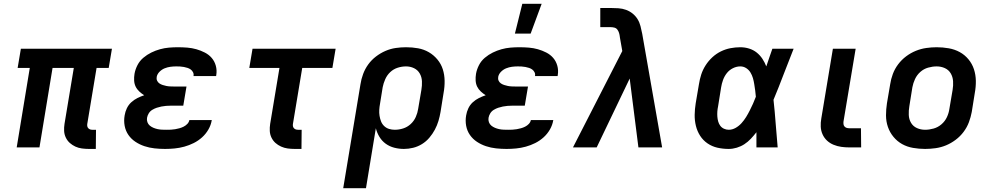

<svg xmlns="http://www.w3.org/2000/svg" viewBox="-20 -777 5240 1012"><path d="M485 8H449Q430 8 411.5 5.5Q393 3 377 -4.5Q361 -12 348 -23.5Q335 -35 327 -51.5Q319 -68 318 -86.5Q317 -105 320 -124L369 -419H257L188 0H68L137 -419H73L90 -520H570L553 -419H489L440 -124Q439 -118 440 -112Q441 -106 445 -101.5Q449 -97 454.5 -95Q460 -93 466 -93H486Z M850 8Q822 8 794.5 5Q767 2 741.5 -6.5Q716 -15 694 -29.5Q672 -44 657 -65.5Q642 -87 637 -114Q632 -141 637 -169Q640 -188 648.5 -206Q657 -224 671.5 -237.5Q686 -251 704 -260Q722 -269 740 -275Q727 -283 714.5 -294.5Q702 -306 695 -320.5Q688 -335 687 -352.5Q686 -370 689 -388Q693 -411 704.5 -433.5Q716 -456 735.5 -472.5Q755 -489 777.5 -500Q800 -511 823.5 -517.5Q847 -524 870.5 -526Q894 -528 917 -528Q943 -528 967.5 -526Q992 -524 1015 -517.5Q1038 -511 1059.5 -500Q1081 -489 1096 -471.5Q1111 -454 1117.5 -430.5Q1124 -407 1120 -382L1119 -376H1000V-377Q1002 -387 997.5 -396Q993 -405 985.5 -410.5Q978 -416 969 -419Q960 -422 949.5 -424Q939 -426 929 -426.5Q919 -427 909 -427Q894 -427 878.5 -425Q863 -423 848 -417Q833 -411 821 -399Q809 -387 806 -372Q804 -361 808 -352Q812 -343 820 -337.5Q828 -332 837.5 -329Q847 -326 856.5 -324Q866 -322 876.5 -321.5Q887 -321 897 -321H963L946 -220H880Q868 -220 855.5 -219Q843 -218 830.5 -215.5Q818 -213 806 -209Q794 -205 782.5 -198Q771 -191 764 -179.5Q757 -168 755 -156Q753 -144 757 -133Q761 -122 769.5 -115Q778 -108 788.5 -103.5Q799 -99 810.5 -96.5Q822 -94 834 -93.5Q846 -93 859 -93Q870 -93 881 -93.5Q892 -94 903.5 -96Q915 -98 926 -101Q937 -104 948 -109.5Q959 -115 967.5 -124Q976 -133 978 -144H1097L1096 -143Q1092 -118 1078.5 -94.5Q1065 -71 1045 -53Q1025 -35 1001 -23Q977 -11 951.5 -4Q926 3 900.5 5.5Q875 8 850 8Z M1569 8H1534Q1514 8 1496 5.5Q1478 3 1461.5 -4.5Q1445 -12 1432 -23.5Q1419 -35 1411 -51.5Q1403 -68 1402 -86.5Q1401 -105 1404 -124L1453 -419H1294L1311 -520H1749L1732 -419H1573L1524 -124Q1523 -118 1524 -112Q1525 -106 1529 -101.5Q1533 -97 1538.5 -95Q1544 -93 1551 -93H1570Z M1909 215H1789L1880 -333Q1884 -360 1894 -387Q1904 -414 1921 -437.5Q1938 -461 1961.5 -479Q1985 -497 2011.5 -508.5Q2038 -520 2065.5 -524Q2093 -528 2120 -528Q2153 -528 2183.5 -522.5Q2214 -517 2240 -502Q2266 -487 2285.5 -463.5Q2305 -440 2314 -411.5Q2323 -383 2323.5 -351Q2324 -319 2318 -287L2302 -187Q2298 -163 2291 -139.5Q2284 -116 2272 -93.5Q2260 -71 2243 -51Q2226 -31 2204 -17.5Q2182 -4 2157.5 2Q2133 8 2109 8Q2083 8 2058 1.5Q2033 -5 2013 -19.5Q1993 -34 1980 -55.5Q1967 -77 1961 -101ZM2061 -93Q2083 -93 2105 -100Q2127 -107 2144.5 -123Q2162 -139 2171.5 -160.5Q2181 -182 2184 -203L2201 -303Q2205 -326 2204 -348.5Q2203 -371 2192.5 -389.5Q2182 -408 2162.5 -417.5Q2143 -427 2120 -427Q2098 -427 2076 -420Q2054 -413 2037 -397Q2020 -381 2010.5 -359.5Q2001 -338 1997 -317L1983 -230Q1980 -214 1979 -198Q1978 -182 1980.5 -166.5Q1983 -151 1988.5 -137Q1994 -123 2005 -112.5Q2016 -102 2030.5 -97.5Q2045 -93 2061 -93Z M2650 8Q2622 8 2594.5 5Q2567 2 2541.5 -6.5Q2516 -15 2494 -29.5Q2472 -44 2457 -65.5Q2442 -87 2437 -114Q2432 -141 2437 -169Q2440 -188 2448.5 -206Q2457 -224 2471.5 -237.5Q2486 -251 2504 -260Q2522 -269 2540 -275Q2527 -283 2514.5 -294.5Q2502 -306 2495 -320.5Q2488 -335 2487 -352.5Q2486 -370 2489 -388Q2493 -411 2504.5 -433.5Q2516 -456 2535.5 -472.5Q2555 -489 2577.5 -500Q2600 -511 2623.5 -517.5Q2647 -524 2670.5 -526Q2694 -528 2717 -528Q2743 -528 2767.5 -526Q2792 -524 2815 -517.5Q2838 -511 2859.5 -500Q2881 -489 2896 -471.5Q2911 -454 2917.5 -430.5Q2924 -407 2920 -382L2919 -376H2800V-377Q2802 -387 2797.5 -396Q2793 -405 2785.5 -410.5Q2778 -416 2769 -419Q2760 -422 2749.5 -424Q2739 -426 2729 -426.5Q2719 -427 2709 -427Q2694 -427 2678.5 -425Q2663 -423 2648 -417Q2633 -411 2621 -399Q2609 -387 2606 -372Q2604 -361 2608 -352Q2612 -343 2620 -337.5Q2628 -332 2637.5 -329Q2647 -326 2656.5 -324Q2666 -322 2676.5 -321.5Q2687 -321 2697 -321H2763L2746 -220H2680Q2668 -220 2655.5 -219Q2643 -218 2630.5 -215.5Q2618 -213 2606 -209Q2594 -205 2582.5 -198Q2571 -191 2564 -179.5Q2557 -168 2555 -156Q2553 -144 2557 -133Q2561 -122 2569.5 -115Q2578 -108 2588.5 -103.5Q2599 -99 2610.5 -96.5Q2622 -94 2634 -93.5Q2646 -93 2659 -93Q2670 -93 2681 -93.5Q2692 -94 2703.5 -96Q2715 -98 2726 -101Q2737 -104 2748 -109.5Q2759 -115 2767.5 -124Q2776 -133 2778 -144H2897L2896 -143Q2892 -118 2878.5 -94.5Q2865 -71 2845 -53Q2825 -35 2801 -23Q2777 -11 2751.5 -4Q2726 3 2700.5 5.5Q2675 8 2650 8ZM2694 -600 2733 -757H2835L2777 -600Z M3000 0 3260 -508 3247 -582V-583Q3246 -593 3243 -603Q3240 -613 3234 -621Q3228 -629 3218 -631.5Q3208 -634 3197 -634H3144V-735H3196Q3218 -735 3239.5 -733.5Q3261 -732 3280 -725Q3299 -718 3314.5 -705.5Q3330 -693 3340.5 -676Q3351 -659 3356 -639Q3361 -619 3365 -599L3470 0H3345L3299 -363L3125 0Z M3821 8Q3790 8 3761.5 1.5Q3733 -5 3709.5 -21Q3686 -37 3670.5 -61Q3655 -85 3648 -113.5Q3641 -142 3641.5 -172Q3642 -202 3647 -233L3664 -333Q3668 -359 3676 -384Q3684 -409 3699 -432.5Q3714 -456 3734.5 -475Q3755 -494 3779.5 -506Q3804 -518 3830 -523Q3856 -528 3882 -528Q3906 -528 3928.5 -521Q3951 -514 3968.5 -500Q3986 -486 3998.5 -467Q4011 -448 4019 -427Q4027 -451 4035 -474Q4043 -497 4051 -520H4163Q4136 -453 4110.5 -385.5Q4085 -318 4057 -251Q4064 -188 4068.5 -125.5Q4073 -63 4079 0H3967Q3967 -20 3967 -40Q3967 -60 3967 -80Q3953 -62 3937.5 -45.5Q3922 -29 3903.5 -17Q3885 -5 3863.5 1.5Q3842 8 3821 8ZM3821 -93Q3840 -93 3857.5 -103Q3875 -113 3888.5 -128Q3902 -143 3912.5 -160Q3923 -177 3932 -195Q3941 -213 3949 -230.5Q3957 -248 3964 -267Q3963 -283 3960.5 -300Q3958 -317 3955.5 -333.5Q3953 -350 3948.5 -365.5Q3944 -381 3935.5 -395Q3927 -409 3913 -418Q3899 -427 3882 -427Q3862 -427 3843 -417.5Q3824 -408 3811 -391.5Q3798 -375 3791 -355.5Q3784 -336 3781 -317L3765 -217Q3762 -203 3761 -189.5Q3760 -176 3761 -162.5Q3762 -149 3765.5 -136.5Q3769 -124 3776.5 -114Q3784 -104 3796 -98.5Q3808 -93 3821 -93Z M4519 0H4457Q4435 0 4414 -3Q4393 -6 4373.5 -14Q4354 -22 4339 -36Q4324 -50 4315.5 -69Q4307 -88 4306 -109.5Q4305 -131 4309 -153L4370 -520H4490L4426 -137Q4425 -129 4426 -122Q4427 -115 4431.5 -110Q4436 -105 4442.5 -103Q4449 -101 4457 -101H4518Z M4856 8Q4824 8 4792.5 2.5Q4761 -3 4735 -17.5Q4709 -32 4689.5 -55.5Q4670 -79 4660 -108Q4650 -137 4650 -169Q4650 -201 4655 -233L4672 -333Q4676 -360 4686 -387Q4696 -414 4714 -438Q4732 -462 4756 -480Q4780 -498 4807 -509Q4834 -520 4862 -524Q4890 -528 4917 -528Q4949 -528 4980.5 -522.5Q5012 -517 5038.5 -502.5Q5065 -488 5084.5 -464.5Q5104 -441 5113.5 -412Q5123 -383 5123.5 -351Q5124 -319 5118 -287L5102 -187Q5097 -160 5087 -133Q5077 -106 5059 -82Q5041 -58 5017 -40Q4993 -22 4966.5 -11Q4940 0 4911.5 4Q4883 8 4856 8ZM4856 -93Q4878 -93 4901 -99.5Q4924 -106 4942.5 -122Q4961 -138 4971 -159.5Q4981 -181 4984 -203L5001 -303Q5005 -326 5003.5 -349Q5002 -372 4991 -390.5Q4980 -409 4960 -418Q4940 -427 4917 -427Q4895 -427 4872 -420.5Q4849 -414 4831 -398Q4813 -382 4803 -360.5Q4793 -339 4789 -317L4773 -217Q4769 -194 4770 -171Q4771 -148 4782 -129.5Q4793 -111 4813 -102Q4833 -93 4856 -93Z"/></svg>

Font: Iosevka Aile Oblique
Style: Bold
Weight: 700
Italic angle: -9°
Designer: Belleve Invis
Foundry: Belleve Invis
Version: Version 31.1.0; ttfautohint (v1.8.4)